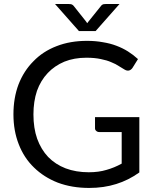

<svg xmlns="http://www.w3.org/2000/svg" viewBox="-20 -928 770 956"><path d="M673.8 -344.7Q673.8 -275.4 673.8 -69.3Q619.1 -30.3 558.6 -11.7Q497.1 7.8 423.8 7.8Q337.9 7.8 267.6 -18.6Q198.2 -45.9 149.4 -93.8Q99.6 -141.6 73.2 -210Q46.9 -277.3 46.9 -358.4Q46.9 -440.4 72.3 -507.8Q98.6 -575.2 146.5 -623Q193.4 -671.9 261.7 -698.2Q329.1 -724.6 413.1 -724.6Q456.1 -724.6 492.2 -717.8Q529.3 -711.9 559.6 -700.2Q590.8 -688.5 617.2 -671.9Q643.6 -655.3 667 -633.8Q658.2 -619.1 639.6 -589.8Q632.8 -580.1 623 -577.1Q612.3 -574.2 599.6 -582Q587.9 -588.9 572.3 -598.6Q556.6 -609.4 534.2 -618.2Q512.7 -627.9 482.4 -633.8Q452.1 -640.6 410.2 -640.6Q349.6 -640.6 300.8 -621.1Q252 -600.6 217.8 -564.5Q182.6 -527.3 164.1 -475.6Q146.5 -422.9 146.5 -358.4Q146.5 -290 165 -237.3Q184.6 -183.6 219.7 -146.5Q255.9 -109.4 306.6 -89.8Q358.4 -70.3 421.9 -70.3Q471.7 -70.3 509.8 -82Q548.8 -92.8 585.9 -113.3Q585.9 -165 585.9 -270.5Q558.6 -270.5 474.6 -270.5Q464.8 -270.5 459 -276.4Q453.1 -281.2 453.1 -289.1Q453.1 -307.6 453.1 -344.7Q508.8 -344.7 673.8 -344.7ZM575.2 -908.2Q544.9 -875 456.1 -773.4Q435.5 -773.4 373 -773.4Q342.8 -806.6 253.9 -908.2Q270.5 -908.2 319.3 -908.2Q325.2 -908.2 333 -907.2Q341.8 -905.3 347.7 -897.5Q368.2 -872.1 408.2 -821.3Q410.2 -819.3 414.1 -812.5Q416 -814.5 420.9 -821.3Q435.5 -839.8 481.4 -896.5Q487.3 -905.3 496.1 -907.2Q503.9 -908.2 509.8 -908.2Q531.2 -908.2 575.2 -908.2Z"/></svg>

Font: Lato
Style: Regular
Weight: 400
Designer: Lukasz Dziedzic with Adam Twardoch and Botio Nikoltchev
Version: Version 2.015; 2015-08-06; http://www.latofonts.com/